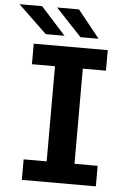

<svg xmlns="http://www.w3.org/2000/svg" viewBox="-65 -939 674 983"><g transform="rotate(5 272.5 -447.5)"><path d="M85 0V-105.5H203.5V-594.5H85V-700H465.5V-594.5H346.5V-105.5H465.5V0ZM320.5 -754 188 -895H300.5L413.5 -754ZM142 -754 -5 -895H111L238.5 -754Z"/></g></svg>

Font: Trispace SemiCondensed SemiBold
Style: Regular
Weight: 600
Width: 4
Designer: Tyler Finck
Foundry: Etcetera Type Company
Version: Version 1.210; ttfautohint (v1.8.3)